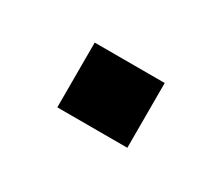

<svg xmlns="http://www.w3.org/2000/svg" viewBox="-37 -393 252 218"><g transform="rotate(30 89.5 -284.5)"><path d="M43 -242.2V-327.1H134.8V-242.2Z"/></g></svg>

Font: Kanit
Style: Regular
Weight: 400
Designer: Katatrad Team
Foundry: CadsonDemak
Version: Version 1.000;PS 001.000;hotconv 1.0.88;makeotf.lib2.5.64775